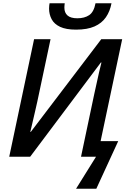

<svg xmlns="http://www.w3.org/2000/svg" viewBox="-20 -952 783 1166"><path d="M442 194 563 0H472L552 -379Q559 -412 567 -447Q575 -482 582 -514.5Q589 -547 596 -572L593 -573L163 0H36L187 -714H287L207 -337Q201 -309 192.5 -273Q184 -237 176.5 -204Q169 -171 164 -151H167L595 -714H722L591 -95H698L565 194ZM442 -772Q381 -772 345 -789Q309 -806 293.5 -835.5Q278 -865 278 -900Q278 -909 279 -918Q280 -927 281 -932H373Q372 -923 371.5 -917Q371 -911 371 -905Q371 -875 390 -858Q409 -841 450 -841Q493 -841 521.5 -860Q550 -879 560 -932H657Q648 -883 623 -847Q598 -811 554 -791.5Q510 -772 442 -772Z"/></svg>

Font: Noto Sans Display Medium
Style: Italic
Weight: 500
Italic angle: -12°
Designer: Monotype Design Team
Foundry: Monotype Imaging Inc.
Version: Version 2.003